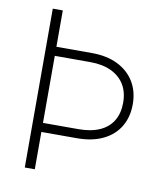

<svg xmlns="http://www.w3.org/2000/svg" viewBox="-82 -797 758 866"><g transform="rotate(10 297.0 -364.0)"><path d="M89.8 -727.5H135.7V0H89.8ZM112.8 -561H298.3Q367.7 -561 417.5 -536.1Q467.3 -511.2 493.7 -467.3Q520 -423.3 520 -365.2Q520 -306.6 493.9 -262.9Q467.8 -219.2 418.2 -195.1Q368.7 -170.9 298.3 -170.9H112.8V-212.4H298.3Q355.5 -212.4 395.3 -230.2Q435.1 -248 455.6 -282.2Q476.1 -316.4 476.1 -364.7Q476.1 -413.1 455.1 -447.5Q434.1 -481.9 394.3 -500.7Q354.5 -519.5 298.3 -519.5H112.8Z"/></g></svg>

Font: Inter 18pt ExtraLight
Style: Regular
Weight: 250
Designer: Rasmus Andersson
Foundry: rsms
Version: Version 4.001;git-66647c0bb